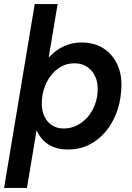

<svg xmlns="http://www.w3.org/2000/svg" viewBox="-33 -720 646 940"><path d="M-13 200 137 -700H249L99 200ZM365 -512Q430 -512 475.5 -482Q521 -452 544 -398.5Q567 -345 560 -273Q556 -215 535.5 -163Q515 -111 481 -72Q447 -33 401.5 -10.5Q356 12 300 12Q237 12 196.5 -18Q156 -48 139 -101.5Q122 -155 128 -224Q133 -295 153 -348.5Q173 -402 206 -438.5Q239 -475 279.5 -493.5Q320 -512 365 -512ZM331 -410Q295 -410 266.5 -394Q238 -378 217 -351Q196 -324 184.5 -291Q173 -258 172 -223Q169 -164 198.5 -127.5Q228 -91 279 -91Q315 -91 345 -106.5Q375 -122 397 -148Q419 -174 431.5 -207Q444 -240 445 -275Q448 -334 416.5 -372Q385 -410 331 -410Z"/></svg>

Font: Figtree SemiBold
Style: Italic
Weight: 600
Italic angle: -9.5°
Foundry: Erik Kennedy
Version: Version 2.001;gftools[0.9.30]